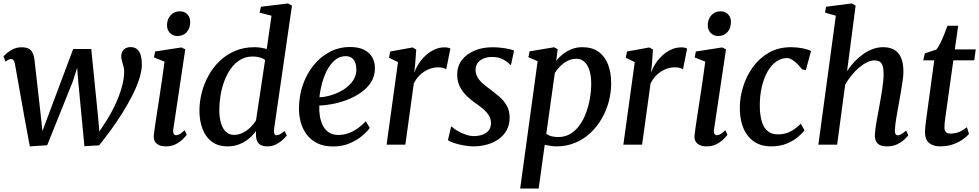

<svg xmlns="http://www.w3.org/2000/svg" viewBox="-21 -837 5666 1111"><path d="M151.5 10 119.5 -163 66 -463.5Q63 -481 57.8 -488Q52.5 -495 43.5 -495Q33.5 -495.5 26.2 -490.8Q19 -486 11.5 -480.5L-1 -510Q3.5 -516 18.2 -529Q33 -542 55.2 -552.8Q77.5 -563.5 104 -563.5Q142 -563.5 157.8 -546Q173.5 -528.5 178 -495.5L214 -177.5L224.5 -78.5L264.5 -185.5L402.5 -553.5H507L545.5 -170L554 -76L602.5 -150.5Q618.5 -176.5 635 -209Q651.5 -241.5 665.5 -277.5Q679.5 -313.5 688.2 -350.2Q697 -387 697.5 -421.5Q697.5 -439 693.2 -454.2Q689 -469.5 684.8 -483.5Q680.5 -497.5 680.5 -510.5Q680.5 -535 695.2 -549.8Q710 -564.5 734.5 -564.5Q758 -564.5 772.5 -552Q787 -539.5 793.2 -517Q799.5 -494.5 800 -465.5Q800 -428.5 785.5 -382.8Q771 -337 745.8 -287Q720.5 -237 688.8 -186Q657 -135 621.8 -86.5Q586.5 -38 552.5 4L467.5 9L431.5 -368L425.5 -445L401 -367.5L252 3.5Z M939.5 10Q916 10 899.5 2.8Q883 -4.5 875 -18.8Q867 -33 869 -55Q871 -74.5 876 -108.5Q881 -142.5 887.8 -186.2Q894.5 -230 902.2 -279.5Q910 -329 917.2 -380.5Q924.5 -432 931 -480.5L870 -504.5L876.5 -539L1028.5 -562.5L1051 -551.5L982 -90Q979 -72 984 -63.2Q989 -54.5 997.5 -54.5Q1007.5 -54.5 1018.8 -60.8Q1030 -67 1047 -83.5L1059.5 -57Q1054 -49 1038.2 -33Q1022.5 -17 997.5 -3.5Q972.5 10 939.5 10ZM1005.5 -628.5Q979.5 -628.5 962 -646.8Q944.5 -665 945.5 -693Q946 -727 966.8 -749.2Q987.5 -771.5 1019.5 -771.5Q1047 -771.5 1063.5 -753.8Q1080 -736 1079.5 -709.5Q1079.5 -674 1059.5 -651.2Q1039.5 -628.5 1005.5 -628.5Z M1565 -91Q1563 -73 1566.5 -63.8Q1570 -54.5 1579 -54.5Q1588.5 -54.5 1599.2 -60.2Q1610 -66 1625.5 -79L1638.5 -53Q1633.5 -46 1618 -30.8Q1602.5 -15.5 1578.8 -2.8Q1555 10 1524 10Q1492 10 1476.2 -6.5Q1460.5 -23 1460 -56.5V-79Q1445.5 -57.5 1421.8 -37Q1398 -16.5 1366.2 -3.2Q1334.5 10 1296.5 10Q1240.5 10 1204.2 -17.5Q1168 -45 1150.5 -91.8Q1133 -138.5 1133 -196.5Q1133 -247 1146 -299Q1159 -351 1185 -398.5Q1211 -446 1249.5 -483.2Q1288 -520.5 1338.8 -542.2Q1389.5 -564 1453 -564Q1469.5 -564 1488 -561Q1506.5 -558 1522.5 -553.5L1550 -746L1481 -764L1489 -798L1645.5 -817L1668.5 -804.5ZM1513 -490Q1499 -500.5 1480.2 -505.2Q1461.5 -510 1442 -510Q1400.5 -510 1368.8 -490.8Q1337 -471.5 1314 -438.8Q1291 -406 1276.2 -365.8Q1261.5 -325.5 1254.8 -282.8Q1248 -240 1248 -201.5Q1248 -156.5 1258 -123.8Q1268 -91 1287 -73.8Q1306 -56.5 1332.5 -56.5Q1360.5 -56.5 1385.2 -69.2Q1410 -82 1429.5 -101.5Q1449 -121 1460.5 -140.5Z M2118.5 -97Q2104.5 -76.5 2075 -51.2Q2045.5 -26 2002.8 -7.8Q1960 10.5 1907 10.5Q1853 10.5 1815 -8.2Q1777 -27 1753.5 -58.8Q1730 -90.5 1719.2 -130Q1708.5 -169.5 1709 -211Q1709.5 -283.5 1732 -347.5Q1754.5 -411.5 1794.5 -460.5Q1834.5 -509.5 1888 -537.2Q1941.5 -565 2004.5 -565Q2053.5 -565 2085.2 -549.2Q2117 -533.5 2132.5 -506Q2148 -478.5 2148.5 -444.5Q2149 -398 2126.8 -362.5Q2104.5 -327 2067.8 -301.5Q2031 -276 1987.8 -259.5Q1944.5 -243 1902 -235Q1859.5 -227 1826.5 -226Q1825 -193.5 1830.2 -163.2Q1835.5 -133 1848.2 -108.8Q1861 -84.5 1882.8 -70.2Q1904.5 -56 1935.5 -56Q1967 -56 1995.5 -66.2Q2024 -76.5 2049.2 -94.5Q2074.5 -112.5 2096 -135.5ZM1980 -512Q1944.5 -512 1917.5 -489.5Q1890.5 -467 1871.8 -431Q1853 -395 1842 -353.5Q1831 -312 1827.5 -274Q1854.5 -275 1884 -282.8Q1913.5 -290.5 1941.5 -304.2Q1969.5 -318 1992.2 -337.5Q2015 -357 2028.2 -382Q2041.5 -407 2041 -437Q2040 -474.5 2024 -493.2Q2008 -512 1980 -512Z M2216 0 2282 -477.5 2230 -503 2237 -539 2366.5 -562.5 2387.5 -550 2381 -461 2375.5 -416Q2384 -440.5 2400.5 -466.5Q2417 -492.5 2440 -514.2Q2463 -536 2491.2 -549.5Q2519.5 -563 2552 -563Q2562 -563 2571.5 -561Q2581 -559 2585 -555.5L2561 -436Q2556 -440 2543.2 -443.8Q2530.5 -447.5 2511.5 -447.5Q2492.5 -447.5 2472.8 -441.2Q2453 -435 2434.2 -423.2Q2415.5 -411.5 2400 -394Q2384.5 -376.5 2373.5 -354.5L2324.5 0Z M2936 -462H2930.5Q2920.5 -476 2892.5 -491.8Q2864.5 -507.5 2827.5 -507.5Q2801 -507.5 2779.8 -499.5Q2758.5 -491.5 2745.5 -476Q2732.5 -460.5 2731 -436.5Q2730 -412 2741.5 -391.5Q2753 -371 2773.2 -353.2Q2793.5 -335.5 2818 -318Q2844 -298.5 2869.2 -276.8Q2894.5 -255 2911.2 -225.8Q2928 -196.5 2928 -156Q2928 -115.5 2911.2 -84.5Q2894.5 -53.5 2865.2 -32.5Q2836 -11.5 2798.5 -0.8Q2761 10 2719.5 10Q2693.5 10 2662.5 4.5Q2631.5 -1 2606 -9.5Q2580.5 -18 2571 -26.5L2589.5 -104.5H2593Q2604 -93 2625.5 -80.2Q2647 -67.5 2672.5 -58.5Q2698 -49.5 2721 -49.5Q2745 -49.5 2767.8 -56.5Q2790.5 -63.5 2805.2 -80.2Q2820 -97 2820 -125.5Q2820 -151 2806.5 -171.2Q2793 -191.5 2771.5 -209Q2750 -226.5 2726.5 -243Q2705.5 -257.5 2681.8 -279.8Q2658 -302 2641.2 -333Q2624.5 -364 2624.5 -405Q2624.5 -453.5 2651.2 -489Q2678 -524.5 2724.2 -544Q2770.5 -563.5 2828 -563.5Q2854.5 -563.5 2880 -560.5Q2905.5 -557.5 2925.2 -553Q2945 -548.5 2953.5 -544.5Z M2989 254 3090 -483 3036.5 -506 3043.5 -540 3185 -563.5 3206 -552.5 3197.5 -485Q3213 -505.5 3235.8 -523.5Q3258.5 -541.5 3287 -552.8Q3315.5 -564 3349 -564Q3404.5 -564 3441.5 -538Q3478.5 -512 3497 -465Q3515.5 -418 3515.5 -354Q3515.5 -302 3501.8 -249.8Q3488 -197.5 3461 -150.8Q3434 -104 3395.5 -67.8Q3357 -31.5 3307.2 -10.8Q3257.5 10 3198 10Q3182 10 3164.8 7.2Q3147.5 4.5 3131 1L3096 254ZM3140 -62Q3154 -52.5 3171.5 -48.2Q3189 -44 3210 -44Q3248.5 -44 3279.2 -62.5Q3310 -81 3332.8 -112.5Q3355.5 -144 3370.2 -184Q3385 -224 3392.5 -267.5Q3400 -311 3400 -353Q3400 -397 3389.8 -429.5Q3379.5 -462 3360.5 -479.5Q3341.5 -497 3313.5 -497Q3286.5 -497 3262.5 -484.5Q3238.5 -472 3220 -453.2Q3201.5 -434.5 3189.5 -415Z M3586 0 3652 -477.5 3600 -503 3607 -539 3736.5 -562.5 3757.5 -550 3751 -461 3745.5 -416Q3754 -440.5 3770.5 -466.5Q3787 -492.5 3810 -514.2Q3833 -536 3861.2 -549.5Q3889.5 -563 3922 -563Q3932 -563 3941.5 -561Q3951 -559 3955 -555.5L3931 -436Q3926 -440 3913.2 -443.8Q3900.5 -447.5 3881.5 -447.5Q3862.5 -447.5 3842.8 -441.2Q3823 -435 3804.2 -423.2Q3785.5 -411.5 3770 -394Q3754.5 -376.5 3743.5 -354.5L3694.5 0Z M4068.5 10Q4045 10 4028.5 2.8Q4012 -4.5 4004 -18.8Q3996 -33 3998 -55Q4000 -74.5 4005 -108.5Q4010 -142.5 4016.8 -186.2Q4023.5 -230 4031.2 -279.5Q4039 -329 4046.2 -380.5Q4053.5 -432 4060 -480.5L3999 -504.5L4005.5 -539L4157.5 -562.5L4180 -551.5L4111 -90Q4108 -72 4113 -63.2Q4118 -54.5 4126.5 -54.5Q4136.5 -54.5 4147.8 -60.8Q4159 -67 4176 -83.5L4188.5 -57Q4183 -49 4167.2 -33Q4151.5 -17 4126.5 -3.5Q4101.5 10 4068.5 10ZM4134.5 -628.5Q4108.5 -628.5 4091 -646.8Q4073.5 -665 4074.5 -693Q4075 -727 4095.8 -749.2Q4116.5 -771.5 4148.5 -771.5Q4176 -771.5 4192.5 -753.8Q4209 -736 4208.5 -709.5Q4208.5 -674 4188.5 -651.2Q4168.5 -628.5 4134.5 -628.5Z M4441 10Q4357 10 4308.8 -48.2Q4260.5 -106.5 4260 -212Q4259.5 -271 4278.2 -332.8Q4297 -394.5 4334.2 -447Q4371.5 -499.5 4427.2 -531.8Q4483 -564 4557 -564Q4584.5 -564 4617 -558.5Q4649.5 -553 4672 -542L4642 -431.5L4620.5 -435.5Q4608.5 -451.5 4593.5 -466.5Q4578.5 -481.5 4562.8 -491.2Q4547 -501 4533 -501Q4500 -501 4471 -480.8Q4442 -460.5 4420.5 -423Q4399 -385.5 4387 -333.8Q4375 -282 4375.5 -220Q4376.5 -165.5 4388.5 -129.8Q4400.5 -94 4423.2 -76.8Q4446 -59.5 4479 -59.5Q4509 -59.5 4532.2 -67.5Q4555.5 -75.5 4575.2 -89.5Q4595 -103.5 4613 -121L4634 -83Q4621.5 -65.5 4595.2 -43.5Q4569 -21.5 4530.5 -5.8Q4492 10 4441 10Z M5112.5 10Q5085.5 10 5069.8 2Q5054 -6 5047.5 -21Q5041 -36 5041.5 -57Q5042 -71 5044.5 -90.5Q5047 -110 5050.8 -132Q5054.5 -154 5058.8 -176.8Q5063 -199.5 5067 -220.5Q5070.5 -242 5075 -266.2Q5079.5 -290.5 5083.2 -315.8Q5087 -341 5089.5 -365.2Q5092 -389.5 5092 -410.5Q5091.5 -441 5085.8 -457.5Q5080 -474 5068.2 -480.8Q5056.5 -487.5 5038 -487.5Q5018 -487.5 4995.2 -476.2Q4972.5 -465 4949.5 -445.5Q4926.5 -426 4906 -400.5Q4885.5 -375 4869.5 -347L4823 0H4714.5L4815.5 -746L4753 -764L4759 -798L4907.5 -817L4930 -804.5L4880.5 -425Q4898.5 -453.5 4922 -478.5Q4945.5 -503.5 4972.2 -522.8Q4999 -542 5028.5 -553Q5058 -564 5089 -564Q5125 -564 5151.2 -550.2Q5177.5 -536.5 5192 -505.2Q5206.5 -474 5206.5 -421Q5206.5 -401 5202.2 -370.2Q5198 -339.5 5192.2 -306.5Q5186.5 -273.5 5181.5 -246Q5178.5 -227 5174.5 -205.8Q5170.5 -184.5 5166.8 -163Q5163 -141.5 5160.5 -121.8Q5158 -102 5157 -86Q5156.5 -69 5161.2 -61.5Q5166 -54 5173.5 -54Q5183.5 -54 5194.2 -60.5Q5205 -67 5222.5 -81.5L5235 -54.5Q5230.5 -47.5 5214.2 -31.8Q5198 -16 5172.2 -3Q5146.5 10 5112.5 10Z M5452 -177.5Q5449.5 -160 5447.8 -146.8Q5446 -133.5 5445 -122.2Q5444 -111 5444 -98.5Q5444 -81.5 5452.5 -72.8Q5461 -64 5477 -64Q5510 -64 5534 -75.5Q5558 -87 5574 -101L5586 -62Q5573.5 -47 5550 -30.2Q5526.5 -13.5 5493.5 -1.8Q5460.5 10 5418 10Q5381 10 5356 -9.2Q5331 -28.5 5331.5 -73.5Q5331.5 -78.5 5331.8 -85.5Q5332 -92.5 5333.2 -103Q5334.5 -113.5 5336.2 -127.8Q5338 -142 5340.5 -162L5385 -488H5321.5L5330.5 -528L5396.5 -550Q5407.5 -561.5 5419.5 -586Q5431.5 -610.5 5442.8 -638.5Q5454 -666.5 5461.5 -688H5523.5L5504 -551H5625L5616.5 -488H5495.5Z"/></svg>

Font: Merriweather 28pt Medium
Style: Italic
Weight: 500
Italic angle: -7.8°
Version: Version 2.101